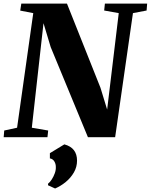

<svg xmlns="http://www.w3.org/2000/svg" viewBox="-34 -763 838 1068"><path d="M-13.5 0 -10.5 -37 61 -52.5 151 -690 78.5 -704 84.5 -743H338.5L525 -274.5L562 -153.5L626.5 -690L545.5 -704.5L549.5 -743H784.5L781.5 -704.5L705.5 -690L606.5 0H455L248 -501L208 -634L143 -52.5L234 -37L230 0ZM233 267.5 233.5 258.5Q244.5 250 254.5 234.2Q264.5 218.5 271 200.2Q277.5 182 276.5 165Q276.5 148.5 268.2 134.8Q260 121 243.5 118V89L324 40Q360 50 377.2 72.5Q394.5 95 394.5 130.5Q394.5 166 377 196.2Q359.5 226.5 331.8 249.2Q304 272 272.5 285.5Z"/></svg>

Font: Merriweather 72pt Black
Style: Italic
Weight: 900
Italic angle: -7.8°
Version: Version 2.101